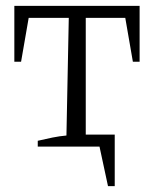

<svg xmlns="http://www.w3.org/2000/svg" viewBox="-20 -501 529 656"><path d="M349 135 320 0H109V-20Q134 -26 159 -31Q184 -36 207 -38L215 -440H78L52 -290H29V-481H457V-290H434L408 -440H273V-41H372V135Z"/></svg>

Font: Piazzolla Light
Style: Regular
Weight: 300
Designer: Juan Pablo del Peral
Foundry: Huerta Tipografica
Version: Version 1.330